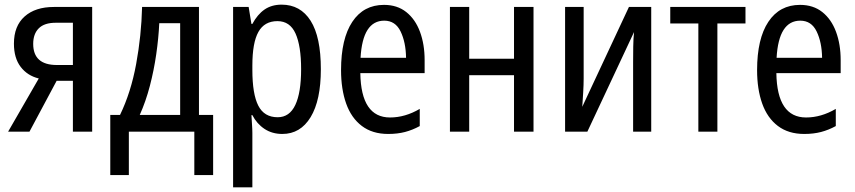

<svg xmlns="http://www.w3.org/2000/svg" viewBox="-20 -567 3682 827"><path d="M107 0H15L147 -229Q98 -241 69 -279Q40 -317 40 -379Q40 -455 86 -496Q132 -537 212 -537H377V0H294V-219H224ZM123 -378Q123 -287 225 -287H294V-469H220Q171 -469 147 -445Q123 -421 123 -378Z M837 -537V-72H898V187H817V0H535V187H455V-72H497Q544 -169 566.5 -291.5Q589 -414 592 -537ZM756 -467H666Q663 -403 653 -333.5Q643 -264 625.5 -197Q608 -130 582 -72H756Z M1193 -547Q1274 -547 1318 -477.5Q1362 -408 1362 -269Q1362 -135 1318 -62.5Q1274 10 1196 10Q1152 10 1119 -12Q1086 -34 1067 -71H1063Q1064 -51 1065.5 -30.5Q1067 -10 1067 6V240H984V-537H1051L1063 -464H1067Q1089 -505 1119.5 -526Q1150 -547 1193 -547ZM1175 -476Q1119 -476 1093 -429.5Q1067 -383 1067 -285V-266Q1067 -162 1092.5 -112Q1118 -62 1176 -62Q1227 -62 1252 -115Q1277 -168 1277 -269Q1277 -369 1253 -422.5Q1229 -476 1175 -476Z M1634 -546Q1691 -546 1730 -515Q1769 -484 1789 -430Q1809 -376 1809 -308V-252H1532Q1535 -61 1660 -61Q1725 -61 1788 -98V-24Q1757 -7 1724.5 1.5Q1692 10 1652 10Q1584 10 1538.5 -24.5Q1493 -59 1471 -121Q1449 -183 1449 -265Q1449 -400 1497.5 -473Q1546 -546 1634 -546ZM1635 -478Q1542 -478 1533 -318H1729Q1728 -385 1705.5 -431.5Q1683 -478 1635 -478Z M2001 -537V-314H2194V-537H2278V0H2194V-243H2001V0H1918V-537Z M2494 -537V-229Q2494 -202 2492 -169.5Q2490 -137 2488 -107L2689 -537H2785V0H2707V-300Q2707 -329 2707.5 -365Q2708 -401 2711 -429L2510 0H2414V-537Z M3191 -466H3070V0H2988V-466H2867V-537H3191Z M3426 -546Q3483 -546 3522 -515Q3561 -484 3581 -430Q3601 -376 3601 -308V-252H3324Q3327 -61 3452 -61Q3517 -61 3580 -98V-24Q3549 -7 3516.5 1.5Q3484 10 3444 10Q3376 10 3330.5 -24.5Q3285 -59 3263 -121Q3241 -183 3241 -265Q3241 -400 3289.5 -473Q3338 -546 3426 -546ZM3427 -478Q3334 -478 3325 -318H3521Q3520 -385 3497.5 -431.5Q3475 -478 3427 -478Z"/></svg>

Font: Avrile Sans Condensed
Style: Regular
Weight: 400
Width: 3
Designer: Monotype Design Team
Foundry: Monotype Imaging Inc.
Version: Version 2.001;September 10, 2019;FontCreator 11.5.0.2425 64-